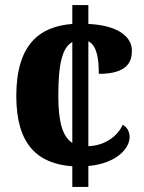

<svg xmlns="http://www.w3.org/2000/svg" viewBox="-20 -734 567 754"><path d="M264 -81V0H327V-82C436 -92 489 -150 489 -196C489 -214 481 -234 462 -244C441 -198 391 -162 327 -160V-572C361 -555 368 -502 368 -444C483 -444 498 -494 498 -535C498 -586 450 -634 327 -640V-714H264V-640C133 -630 44 -557 44 -357C44 -166 128 -91 264 -81ZM264 -569V-173C224 -198 209 -260 209 -358C209 -488 226 -548 264 -569Z"/></svg>

Font: Noto Serif Tamil SemiCondensed ExtraBold
Style: Regular
Weight: 800
Width: 4
Designer: Indian Type Foundry, Tom Grace, and the Monotype Design Team
Foundry: Monotype Imaging Inc.
Version: Version 2.004